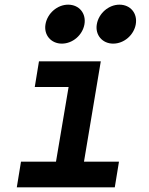

<svg xmlns="http://www.w3.org/2000/svg" viewBox="-20 -803 640 823"><path d="M52 0H472L490 -110H340L412 -540H147L129 -430H274L220 -110H70ZM175 -699C167 -653 199 -616 245 -616C292 -616 334 -653 342 -699C350 -746 319 -783 272 -783C226 -783 183 -746 175 -699ZM395 -699C387 -653 419 -616 465 -616C512 -616 554 -653 562 -699C570 -746 539 -783 492 -783C446 -783 403 -746 395 -699Z"/></svg>

Font: CommitMono
Style: Bold Italic
Weight: 700
Monospace: yes
Designer: Eigil Nikolajsen
Foundry: Eigil Nikolajsen
Version: Version 1.143